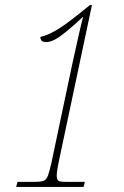

<svg xmlns="http://www.w3.org/2000/svg" viewBox="-20 -738 490 758"><path d="M44 0 49 -20H117Q140 -20 151.5 -24Q163 -28 169 -44Q175 -60 183 -95L264 -479Q281 -556 291.5 -603Q302 -650 308 -670H306Q251 -619 218.5 -595.5Q186 -572 163 -572Q147 -572 143 -579Q139 -586 139 -592Q169 -599 203.5 -619.5Q238 -640 285 -678L335 -718H343L211 -95Q204 -61 204 -45Q204 -29 210.5 -24.5Q217 -20 242 -20H315L310 0Z"/></svg>

Font: Noto Serif Tamil Condensed Thin
Style: Italic
Weight: 100
Width: 3
Italic angle: -12°
Designer: Indian Type Foundry, Tom Grace, and the Monotype Design Team
Foundry: Monotype Imaging Inc.
Version: Version 2.003; ttfautohint (v1.8.4.7-5d5b)